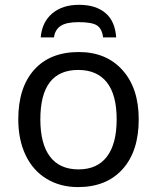

<svg xmlns="http://www.w3.org/2000/svg" viewBox="-20 -760 645 790"><path d="M550.8 -269Q550.8 -137.7 484.4 -64Q418 9.8 300.8 9.8Q228 9.8 171.9 -24.2Q115.7 -58.1 85.4 -121.6Q55.2 -185.1 55.2 -269Q55.2 -399.9 120.6 -472.9Q186 -545.9 304.2 -545.9Q417.5 -545.9 484.1 -471.4Q550.8 -397 550.8 -269ZM146 -269Q146 -168 185.8 -115.5Q225.6 -63 303.2 -63Q379.9 -63 419.9 -115.5Q460 -168 460 -269Q460 -370.1 419.7 -421.1Q379.4 -472.2 301.8 -472.2Q146 -472.2 146 -269ZM305.2 -740.2Q374 -740.2 413.8 -706.5Q453.6 -672.9 458 -606H404.3Q399.9 -641.6 379.2 -655.3Q358.4 -668.9 303.2 -668.9Q252.9 -668.9 229.5 -653.3Q206.1 -637.7 202.1 -606H147.5Q152.8 -668.9 194.8 -704.6Q236.8 -740.2 305.2 -740.2Z"/></svg>

Font: Noto Sans Southeast Asian
Style: Regular
Weight: 400
Designer: Monotype Design Team
Foundry: Monotype Imaging Inc.
Version: Version 1.06 uh; ttfautohint (v1.4.1)